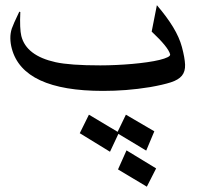

<svg xmlns="http://www.w3.org/2000/svg" viewBox="-20 -368 794 738"><path d="M580.1 279.3 544.4 349.6 433.6 283.2 466.3 210ZM286.6 144 321.8 72.8 432.1 138.7 463.9 72.8 573.2 136.7 542 210.9 435.1 146.5 402.8 215.3ZM679.2 -187.5Q690.4 -145.5 691.4 -119.4Q692.4 -93.3 679.2 -77.1Q666 -61 636.5 -51.5Q606.9 -42 557.1 -33.2Q508.8 -25.4 464.6 -22Q420.4 -18.6 376 -18.6Q68.8 -18.6 25.4 -181.2Q20 -201.2 19.8 -220.7Q19.5 -240.2 25.4 -258.3Q27.8 -265.6 34.9 -281.7Q42 -297.9 54.2 -323.2L58.1 -321.8Q55.2 -257.3 62 -229.5Q81.1 -153.8 193.8 -128.9Q249 -116.7 365.7 -116.7Q395 -116.7 426.5 -118.2Q458 -119.6 488.3 -122.3Q518.6 -125 545.9 -128.9Q573.2 -132.8 593.3 -137.7Q613.3 -142.6 624.5 -148.2Q635.7 -153.8 633.8 -159.7Q626.5 -187 563 -246.6L583 -348.1Q621.1 -303.7 645.3 -263.9Q669.4 -224.1 679.2 -187.5Z"/></svg>

Font: XB Khoramshahr
Style: Oblique
Weight: 400
Italic angle: 12°
Designer: Behnam
Foundry: Irmug
Version: Version 8.005 2009